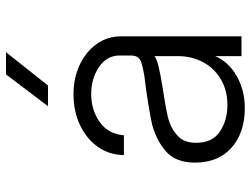

<svg xmlns="http://www.w3.org/2000/svg" viewBox="-118 -707 836 640"><g transform="rotate(-90 300.0 -387.0)"><path d="M260 11Q178 11 128 -33Q78 -77 78 -155Q78 -218 114 -250.5Q150 -283 205 -298Q223 -302 254.5 -307.5Q286 -313 318 -317.5Q350 -322 368 -324Q394 -328 414.5 -335Q435 -342 435 -369V-406Q435 -449 396.5 -475Q358 -501 307 -501Q253 -501 213 -472.5Q173 -444 169 -392H103Q104 -442 131 -479.5Q158 -517 203.5 -538.5Q249 -560 307 -560Q359 -560 402.5 -540Q446 -520 472.5 -484Q499 -448 499 -399V0H433V-88Q414 -43 366.5 -16Q319 11 260 11ZM270 -47Q319 -47 356 -69Q393 -91 413 -128.5Q433 -166 433 -213V-290Q423 -282 394.5 -275.5Q366 -269 331 -263.5Q296 -258 264 -252.5Q232 -247 212 -240Q182 -229 163 -208.5Q144 -188 144 -151Q144 -97 181.5 -72Q219 -47 270 -47ZM266 -645 372 -785H446L335 -645Z"/></g></svg>

Font: Tiny ExtraLight
Style: Regular
Weight: 200
Monospace: yes
Designer: Philipp Nurullin, Konstantin Bulenkov
Foundry: JetBrains
Version: Version 2.251; ttfautohint (v1.8.4.7-5d5b)